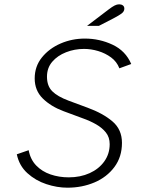

<svg xmlns="http://www.w3.org/2000/svg" viewBox="-20 -859 672 891"><path d="M293 12Q245 12 195 -4.5Q145 -21 107 -55.5Q69 -90 58 -143L113 -162Q121 -119 148 -91Q175 -63 214.5 -49.5Q254 -36 299 -36Q353 -36 396 -55.5Q439 -75 464 -110Q489 -145 489 -190Q489 -222 471.5 -244Q454 -266 426 -282Q398 -298 364 -310L275 -343Q216 -365 178.5 -402Q141 -439 141 -495Q141 -551 174.5 -592.5Q208 -634 261 -657Q314 -680 374 -680Q442 -680 502.5 -651.5Q563 -623 589 -562L534 -542Q522 -573 495.5 -592.5Q469 -612 436 -622Q403 -632 370 -632Q326 -632 286.5 -616.5Q247 -601 222.5 -572.5Q198 -544 198 -503Q198 -460 222.5 -435.5Q247 -411 298 -392L387 -359Q458 -333 502 -295.5Q546 -258 546 -196Q546 -131 511 -84Q476 -37 418.5 -12.5Q361 12 293 12ZM384 -739 484 -815Q501 -828 512 -833.5Q523 -839 533 -839Q543 -839 550 -834Q557 -829 557 -819Q557 -806 544.5 -796.5Q532 -787 505 -773L439 -739Z"/></svg>

Font: Atkinson Hyperlegible Mono ExtraLight
Style: Italic
Weight: 200
Italic angle: -12°
Monospace: yes
Designer: Elliott Scott, Megan Eiswerth, Linus Boman, Theodore Petrosky, Letters from Sweden
Foundry: Applied Design Works, Letters from Sweden
Version: Version 2.001